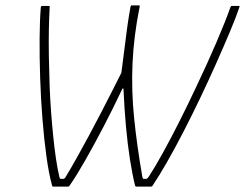

<svg xmlns="http://www.w3.org/2000/svg" viewBox="-20 -695 912 715"><path d="M180 0Q177 0 175.5 -1Q174 -2 174 -4Q162 -47 153 -112Q144 -177 138 -253Q132 -329 129.5 -406Q127 -483 127.5 -551Q128 -619 132 -668Q133 -670 133.5 -671.5Q134 -673 137 -673H161Q165 -673 165 -672Q165 -671 165 -669Q163 -634 162 -586.5Q161 -539 162 -483.5Q163 -428 165 -369Q167 -322 170.5 -275Q174 -228 178.5 -184.5Q183 -141 188.5 -103.5Q194 -66 201 -37Q202 -35 202.5 -32Q203 -29 207 -29H215Q218 -29 220.5 -31Q223 -33 225 -37Q241 -63 263.5 -103Q286 -143 311 -189.5Q336 -236 359.5 -281.5Q383 -327 402 -364.5Q421 -402 432 -424Q436 -456 441 -494Q446 -532 450.5 -568Q455 -604 459.5 -631.5Q464 -659 466 -670Q467 -672 467.5 -673.5Q468 -675 471 -675H496Q500 -675 500.5 -673.5Q501 -672 500 -670Q478 -560 473.5 -459Q469 -358 479.5 -255Q490 -152 510 -37Q511 -34 511.5 -31.5Q512 -29 515 -29Q517 -29 520 -29Q523 -29 525 -29Q528 -29 534 -37Q558 -74 587.5 -127.5Q617 -181 648.5 -243.5Q680 -306 710 -370Q752 -458 786.5 -538.5Q821 -619 838 -668Q840 -670 840.5 -671.5Q841 -673 843 -673H869Q874 -673 871 -667Q859 -631 836.5 -577.5Q814 -524 786 -461Q758 -398 726.5 -332Q695 -266 663 -204Q631 -142 601.5 -90.5Q572 -39 549 -5Q547 -1 544.5 -0.5Q542 0 539 0Q531 0 522.5 0Q514 0 506 0Q498 0 489 0Q487 0 485 -1Q483 -2 483 -4Q473 -44 464 -101Q455 -158 449 -225Q443 -292 440 -361Q440 -366 438 -366Q436 -366 434 -361Q401 -291 365.5 -223Q330 -155 297.5 -98Q265 -41 240 -5Q238 -1 235.5 -0.5Q233 0 230 0Z"/></svg>

Font: Glory Thin Thin
Style: Italic
Weight: 250
Italic angle: -12°
Version: Version 1.011